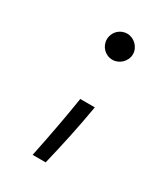

<svg xmlns="http://www.w3.org/2000/svg" viewBox="-122 -443 486 561"><g transform="rotate(30 120.5 -162.5)"><path d="M142 -297C165 -297 186 -317 186 -341C186 -365 165 -385 142 -385C117 -385 98 -365 98 -341C98 -317 117 -297 142 -297ZM79 60H123C140 -10 155 -80 167 -151H118C108 -87 95 -17 79 60Z"/></g></svg>

Font: All Genders v4 Light
Style: Regular
Weight: 300
Designer: Rassam Alawdi
Foundry: Rassam Art
Version: Version 3.100;FEAKit 1.0